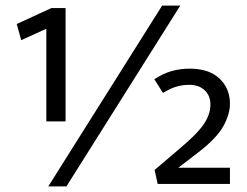

<svg xmlns="http://www.w3.org/2000/svg" viewBox="-20 -659 884 688"><path d="M153 9 561 -639H626L218 9ZM658 -355Q635 -355 613.5 -349Q592 -343 564 -326L533 -375Q563 -395 594 -404Q625 -413 660 -413Q729 -413 766.5 -377.5Q804 -342 804 -287Q804 -249 779.5 -205.5Q755 -162 688 -111L619 -58H804V0H545L534 -50L615 -119Q646 -145 668.5 -166.5Q691 -188 705.5 -207.5Q720 -227 727 -246Q734 -265 734 -285Q734 -316 713.5 -335.5Q693 -355 658 -355ZM164 -630H215V-224H146V-556L56 -515L40 -573Z"/></svg>

Font: Ek Mukta
Style: Regular
Weight: 400
Designer: Girish Dalvi and Yashodeep Gholap
Foundry: Ek Type
Version: Version 2.538;PS 1.001;hotconv 16.6.51;makeotf.lib2.5.65220;